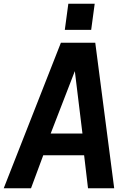

<svg xmlns="http://www.w3.org/2000/svg" viewBox="-51 -1014 702 1034"><path d="M459 -853ZM440 -853H298L317 -994H459ZM564 0H423L402 -178H182L116 0H-31L277 -784H462ZM393 -295 352 -631 222 -295Z"/></svg>

Font: Tanohe Sans SemiBold
Style: Italic
Weight: 600
Designer: Village Type and Design LLC & Cristiano Sobral
Foundry: Cooper Hewitt Smithsonian Design Museum
Version: Version 1.00;September 29, 2021;FontCreator 13.0.0.2655 64-b